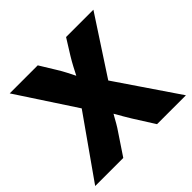

<svg xmlns="http://www.w3.org/2000/svg" viewBox="-174 -919 1109 1109"><g transform="rotate(-45 380.5 -364.0)"><path d="M9.8 0 323.2 -444.8V-293.9L39.1 -727.5H268.1L326.2 -632.8Q344.2 -604 358.4 -576.2Q372.6 -548.3 385.5 -522.5Q398.4 -496.6 412.1 -472.2H352.5Q367.2 -496.6 380.4 -522.5Q393.6 -548.3 408.2 -576.2Q422.9 -604 440.4 -632.8L499.5 -727.5H722.7L447.3 -305.7V-446.8L751 0H515.1L436 -125Q420.9 -149.4 409.7 -168.9Q398.4 -188.5 388.4 -206.3Q378.4 -224.1 366.7 -242.7H393.1Q381.8 -224.1 371.8 -206.3Q361.8 -188.5 350.6 -168.7Q339.4 -148.9 322.8 -125L239.3 0Z"/></g></svg>

Font: Inter 24pt Black
Style: Regular
Weight: 900
Designer: Rasmus Andersson
Foundry: rsms
Version: Version 4.001;git-66647c0bb